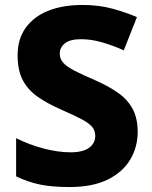

<svg xmlns="http://www.w3.org/2000/svg" viewBox="-20 -744 611 774"><path d="M535 -212Q535 -152 505.5 -101.5Q476 -51 415 -20.5Q354 10 260 10Q190 10 141.5 0Q93 -10 45 -33V-187Q99 -160 157 -145Q215 -130 264 -130Q315 -130 339.5 -148.5Q364 -167 364 -196Q364 -218 350.5 -233.5Q337 -249 307 -264.5Q277 -280 227 -302Q172 -326 132.5 -353.5Q93 -381 72 -420.5Q51 -460 51 -521Q51 -587 84 -632.5Q117 -678 175.5 -701Q234 -724 312 -724Q379 -724 433.5 -709Q488 -694 532 -675L479 -541Q435 -561 391 -573.5Q347 -586 307 -586Q263 -586 242 -569.5Q221 -553 221 -528Q221 -507 234.5 -491.5Q248 -476 279.5 -459.5Q311 -443 365 -420Q419 -396 457 -369Q495 -342 515 -304.5Q535 -267 535 -212Z"/></svg>

Font: Noto Sans Thai Looped ExtraBold
Style: Regular
Weight: 800
Designer: Sasikarn Vongin, Ben Mitchell
Foundry: The Fontpad Ltd
Version: Version 1.001; ttfautohint (v1.8.4.7-5d5b)